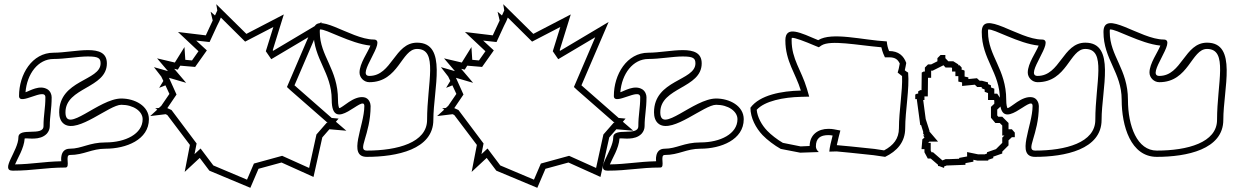

<svg xmlns="http://www.w3.org/2000/svg" viewBox="-20 -816 5907 918"><path d="M41 0C139 0 195 -15 293 -15C318 -15 289 -75 314 -75C382 -75 417 -105 485 -105C583 -105 692 -148 692 -246C692 -310 624 -345 560 -345C453 -345 293 -172 293 -279C293 -399 491 -393 491 -513C491 -614 337 -564 236 -564C133 -564 71 -460 71 -357C71 -308 197 -400 197 -351C197 -297 188 -267 188 -213C188 -162 68 -210 68 -159C68 -96 -22 0 41 0ZM52 -30C63 -58 95 -106 98 -154C113 -157 171 -142 204 -177C213 -187 218 -200 218 -213C218 -263 227 -293 227 -351C227 -364 221 -380 207 -389C169 -412 122 -381 102 -375C109 -463 162 -534 236 -534C291 -534 353 -546 400 -546C450 -546 461 -538 461 -513C461 -429 263 -435 263 -279C263 -259 268 -235 288 -222C354 -179 503 -315 560 -315C618 -315 662 -284 662 -246C662 -176 580 -135 485 -135C406 -135 371 -105 314 -105C264 -105 273 -45 273 -45C186 -43 133 -31 52 -30Z M698 -261 772 -270 780 -266 888 -123 863 6 935 -61 981 0 1177 82 1216 -9 1326 -39 1479 30 1521 -159 1555 -198 1636 -191 1586 -234 1599 -249 1566 -252 1388 -408 1518 -711 1286 -573 1284 -576 1337 -747 1158 -654 1014 -796 1019 -766 1008 -742 987 -760 997 -718 964 -647 831 -663 929 -571 898 -527 866 -530 862 -591 816 -517 731 -537 783 -476 716 -495 751 -450 761 -429 741 -396 771 -408 790 -367 751 -310 740 -300 722 -298 732 -292ZM1029 -715 1035 -730 1036 -732 1152 -617 1287 -687 1251 -571 1277 -533 1454 -638 1352 -400 1368 -385C1426 -334 1487 -281 1544 -231L1546 -229H1542L1493 -173L1458 -13L1329 -71L1194 -34L1161 43L1000 -25L939 -106L910 -79L920 -130L800 -290L780 -299L824 -364L788 -444L870 -420L813 -487L830 -483L842 -502L913 -496L969 -575L918 -622L982 -615L1018 -693Z M1479 -663C1479 -532 1566 -470 1566 -339C1566 -168 1722 -371 1722 -309C1722 -214 1639 -66 1734 -66C1876 -66 2052 -101 2052 -243C2052 -390 2121 -612 1974 -612C1866 -612 1854 -453 1746 -453C1678 -453 1835 -627 1767 -627C1654 -627 1479 -776 1479 -663ZM1509 -663C1509 -670 1509 -674 1510 -675C1538 -679 1654 -608 1751 -598C1739 -566 1699 -513 1699 -469C1699 -445 1720 -423 1746 -423C1887 -423 1899 -582 1974 -582C2077 -582 2022 -419 2022 -243C2022 -134 1880 -96 1734 -96C1685 -96 1752 -171 1752 -309C1752 -321 1745 -347 1720 -351C1670 -359 1618 -300 1602 -299C1600 -302 1596 -314 1596 -339C1596 -486 1509 -548 1509 -663Z M2070 -261 2144 -270 2152 -266 2260 -123 2235 6 2307 -61 2353 0 2549 82 2588 -9 2698 -39 2851 30 2893 -159 2927 -198 3008 -191 2958 -234 2971 -249 2938 -252 2760 -408 2890 -711 2658 -573 2656 -576 2709 -747 2530 -654 2386 -796 2391 -766 2380 -742 2359 -760 2369 -718 2336 -647 2203 -663 2301 -571 2270 -527 2238 -530 2234 -591 2188 -517 2103 -537 2155 -476 2088 -495 2123 -450 2133 -429 2113 -396 2143 -408 2162 -367 2123 -310 2112 -300 2094 -298 2104 -292ZM2401 -715 2407 -730 2408 -732 2524 -617 2659 -687 2623 -571 2649 -533 2826 -638 2724 -400 2740 -385C2798 -334 2859 -281 2916 -231L2918 -229H2914L2865 -173L2830 -13L2701 -71L2566 -34L2533 43L2372 -25L2311 -106L2282 -79L2292 -130L2172 -290L2152 -299L2196 -364L2160 -444L2242 -420L2185 -487L2202 -483L2214 -502L2285 -496L2341 -575L2290 -622L2354 -615L2390 -693Z M2885 0C2983 0 3039 -15 3137 -15C3162 -15 3133 -75 3158 -75C3226 -75 3261 -105 3329 -105C3427 -105 3536 -148 3536 -246C3536 -310 3468 -345 3404 -345C3297 -345 3137 -172 3137 -279C3137 -399 3335 -393 3335 -513C3335 -614 3181 -564 3080 -564C2977 -564 2915 -460 2915 -357C2915 -308 3041 -400 3041 -351C3041 -297 3032 -267 3032 -213C3032 -162 2912 -210 2912 -159C2912 -96 2822 0 2885 0ZM2896 -30C2907 -58 2939 -106 2942 -154C2957 -157 3015 -142 3048 -177C3057 -187 3062 -200 3062 -213C3062 -263 3071 -293 3071 -351C3071 -364 3065 -380 3051 -389C3013 -412 2966 -381 2946 -375C2953 -463 3006 -534 3080 -534C3135 -534 3197 -546 3244 -546C3294 -546 3305 -538 3305 -513C3305 -429 3107 -435 3107 -279C3107 -259 3112 -235 3132 -222C3198 -179 3347 -315 3404 -315C3462 -315 3506 -284 3506 -246C3506 -176 3424 -135 3329 -135C3250 -135 3215 -105 3158 -105C3108 -105 3117 -45 3117 -45C3030 -43 2977 -31 2896 -30Z M3568 -301C3568 -252 3594 -204 3626 -170C3648 -147 3684 -120 3713 -104L3806 -86L3895 -89C3886 -97 3881 -106 3881 -116C3881 -155 3902 -170 3941 -170C3949 -170 3955 -169 3961 -168C3954 -140 3947 -114 3945 -91L3980 -92L4043 -86L4157 -74L4212 -66C4268 -93 4308 -136 4308 -203C4308 -286 4329 -392 4322 -469C4316 -472 4311 -476 4306 -480C4309 -492 4311 -504 4313 -515C4301 -549 4276 -572 4231 -572C4225 -586 4221 -602 4220 -618C4105 -624 3958 -665 3892 -624C3809 -659 3735 -697 3735 -623C3735 -523 3785 -464 3809 -383C3717 -381 3613 -362 3568 -301ZM3598 -291C3636 -333 3725 -351 3810 -353L3849 -354L3838 -392C3811 -482 3765 -533 3765 -623C3765 -630 3765 -633 3766 -635C3779 -637 3826 -619 3880 -596L3895 -590L3908 -599C3952 -626 4078 -600 4194 -590C4197 -578 4199 -570 4203 -560L4211 -542H4231C4261 -542 4273 -531 4282 -512C4280 -503 4279 -495 4277 -487L4272 -469L4287 -457C4289 -456 4292 -453 4293 -452C4296 -382 4278 -285 4278 -203C4278 -153 4252 -121 4207 -97L4161 -104L4046 -116L3981 -122C3984 -134 3987 -147 3990 -161L3998 -192L3966 -198C3960 -199 3952 -200 3941 -200C3892 -200 3852 -173 3851 -118L3808 -116L3723 -133C3697 -148 3666 -172 3648 -191C3622 -218 3601 -256 3598 -291Z M4356 -342H4364V-337L4380 -218H4384L4394 -186V-176L4400 -169H4394L4400 -158L4390 -150L4386 -103H4400V-88L4416 -58H4430L4465 -28V-22H4470L4494 -13V-20L4507 -25H4516L4596 -28V-36L4634 -43V-52L4654 -48H4705V-52L4729 -60V-67L4772 -82V-91L4802 -121V-145L4818 -160H4832V-182L4818 -198H4802V-228L4772 -258H4753L4748 -264V-292L4764 -307L4778 -330H4764V-344L4748 -368H4734V-392L4718 -398V-408L4704 -414V-422L4675 -430H4664L4651 -442L4610 -438V-446L4592 -450V-478L4584 -482H4578V-493L4568 -504H4562V-508L4538 -523H4514L4500 -538V-553H4477L4462 -538V-523L4432 -508H4417L4402 -493V-474H4396L4387 -469L4386 -385H4380L4370 -379V-368H4364L4356 -364ZM4394 -338H4400V-355H4416L4417 -444H4432V-478H4439L4491 -504L4492 -503L4501 -493H4529L4532 -491V-474H4548V-452H4562V-426L4580 -422V-405L4641 -411L4652 -400H4671L4674 -399V-394L4688 -388V-377L4704 -371V-338H4732L4734 -335V-320L4718 -305V-253L4739 -228H4760L4772 -216V-168H4783C4782 -167 4782 -168 4781 -167L4772 -158V-133L4742 -103C4734 -100 4727 -98 4719 -95L4699 -88V-82L4688 -78H4657L4604 -89V-68L4566 -61V-57L4515 -55H4501L4486 -49L4441 -88H4434L4430 -96V-133H4419V-135L4424 -139H4465L4424 -187V-191L4406 -247Z M4674 -663C4674 -532 4761 -470 4761 -339C4761 -168 4917 -371 4917 -309C4917 -214 4834 -66 4929 -66C5071 -66 5247 -101 5247 -243C5247 -390 5316 -612 5169 -612C5061 -612 5049 -453 4941 -453C4873 -453 5030 -627 4962 -627C4849 -627 4674 -776 4674 -663ZM4704 -663C4704 -670 4704 -674 4705 -675C4733 -679 4849 -608 4946 -598C4934 -566 4894 -513 4894 -469C4894 -445 4915 -423 4941 -423C5082 -423 5094 -582 5169 -582C5272 -582 5217 -419 5217 -243C5217 -134 5075 -96 4929 -96C4880 -96 4947 -171 4947 -309C4947 -321 4940 -347 4915 -351C4865 -359 4813 -300 4797 -299C4795 -302 4791 -314 4791 -339C4791 -486 4704 -548 4704 -663Z M5256 -663C5256 -532 5343 -470 5343 -339C5343 -214 5386 -66 5511 -66C5653 -66 5829 -101 5829 -243C5829 -390 5898 -612 5751 -612C5643 -612 5631 -453 5523 -453C5455 -453 5612 -627 5544 -627C5431 -627 5256 -776 5256 -663ZM5286 -663C5286 -670 5286 -674 5287 -675C5315 -679 5431 -608 5528 -598C5516 -566 5476 -513 5476 -469C5476 -445 5497 -423 5523 -423C5664 -423 5676 -582 5751 -582C5854 -582 5799 -419 5799 -243C5799 -134 5657 -96 5511 -96C5417 -96 5373 -213 5373 -339C5373 -486 5286 -548 5286 -663Z"/></svg>

Font: Camosport
Style: Oln
Weight: 400
Version: Version 001.000